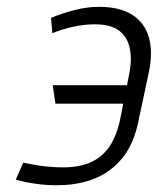

<svg xmlns="http://www.w3.org/2000/svg" viewBox="-20 -530 461 561"><path d="M133 -433Q162 -445 194.5 -452Q227 -459 257 -459Q304 -459 328.5 -440Q353 -421 359.5 -387.5Q366 -354 357 -311L351 -281H134L142 -227H340L332 -186Q322 -135 300.5 -103Q279 -71 245.5 -56Q212 -41 164 -41Q142 -41 121 -43Q100 -45 83 -48Q66 -51 56.5 -53Q47 -55 48 -55L26 -5Q55 3 88 7.5Q121 12 155 11Q213 10 259.5 -9.5Q306 -29 338.5 -69.5Q371 -110 384 -174L415 -319Q427 -376 415.5 -419Q404 -462 367.5 -486Q331 -510 269 -510Q235 -510 199.5 -501Q164 -492 129 -478Z"/></svg>

Font: Advent Pro
Style: Italic
Weight: 400
Italic angle: -12°
Designer: VivaRado, Andreas Kalpakidis
Foundry: VivaRado, Andreas Kalpakidis
Version: Version 3.000